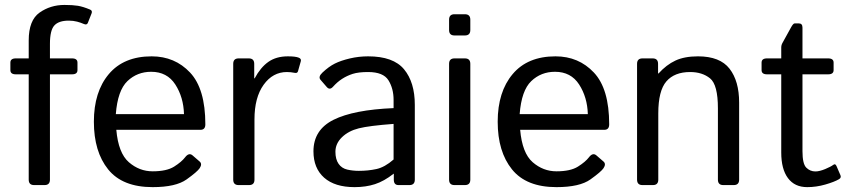

<svg xmlns="http://www.w3.org/2000/svg" viewBox="-20 -749 3449 777"><path d="M43.9 -448.2Q22 -448.2 22 -465.3V-495.6Q22 -512.7 43.9 -512.7H96.2V-585.4Q96.2 -667 140.1 -698Q184.1 -729 240.7 -729Q274.4 -729 295.2 -725.6Q315.9 -722.2 344.2 -710.4Q355 -706.1 350.6 -694.8L335.4 -656.2Q331.5 -646.5 318.4 -652.3Q307.6 -657.2 292 -661.4Q276.4 -665.5 258.3 -665.5Q217.8 -665.5 200 -646Q182.1 -626.5 182.1 -571.3V-512.7H271.5Q293.5 -512.7 293.5 -495.6V-465.3Q293.5 -448.2 271.5 -448.2H182.1V-22Q182.1 0 160.2 0H118.2Q96.2 0 96.2 -22V-448.2Z M359.9 -256.3Q359.9 -377.4 420.4 -449.2Q481 -521 593.8 -521Q687.5 -521 749.3 -455.3Q811 -389.6 811 -245.6Q811 -223.6 791 -223.6H450.7Q459 -129.4 501.5 -92.5Q543.9 -55.7 597.7 -55.7Q654.3 -55.7 684.6 -74.7Q714.8 -93.8 729 -112.3Q744.6 -132.8 759.3 -120.1L788.1 -95.2Q799.3 -85.4 788.1 -68.4Q778.8 -54.2 735.1 -22.9Q691.4 8.3 597.7 8.3Q475.6 8.3 417.7 -63.5Q359.9 -135.3 359.9 -256.3ZM448.7 -287.1H724.6Q722.7 -355.5 689.5 -407Q656.2 -458.5 591.8 -458.5Q535.2 -458.5 495.6 -420.7Q456.1 -382.8 448.7 -287.1Z M945.8 0Q923.8 0 923.8 -22V-490.7Q923.8 -512.7 945.8 -512.7H986.8Q1008.8 -512.7 1008.8 -490.7V-432.1H1010.7Q1034.2 -476.1 1065.9 -498.5Q1097.7 -521 1145 -521Q1176.3 -521 1189 -515.6Q1200.2 -511.2 1197.3 -501L1186 -460.9Q1183.6 -452.1 1173.3 -454.1Q1156.2 -457.5 1141.1 -457.5Q1084 -457.5 1046.9 -406Q1009.8 -354.5 1009.8 -265.6V-22Q1009.8 0 987.8 0Z M1248.5 -136.7Q1248.5 -223.6 1329.8 -264.2Q1411.1 -304.7 1572.8 -311.5V-344.7Q1572.8 -390.6 1552 -424.1Q1531.2 -457.5 1469.7 -457.5Q1430.7 -457.5 1407.2 -450Q1383.8 -442.4 1364.5 -429.9Q1345.2 -417.5 1327.6 -397.9Q1314.5 -383.3 1302.7 -396.5L1277.3 -425.8Q1266.6 -438 1284.7 -455.1Q1310.5 -479.5 1335 -491.7Q1359.4 -503.9 1395.8 -512.5Q1432.1 -521 1469.7 -521Q1571.8 -521 1615.2 -468.5Q1658.7 -416 1658.7 -324.7V-22Q1658.7 0 1636.7 0H1592.8Q1573.7 0 1573.7 -22V-45.9H1572.8Q1534.2 -15.6 1497.3 -3.7Q1460.4 8.3 1415 8.3Q1335 8.3 1291.7 -30Q1248.5 -68.4 1248.5 -136.7ZM1337.4 -134.8Q1337.4 -104.5 1350.1 -86.2Q1362.8 -67.9 1385.3 -62.7Q1407.7 -57.6 1432.1 -57.6Q1469.7 -57.6 1503.4 -64.9Q1537.1 -72.3 1572.8 -103.5V-247.6Q1474.1 -240.2 1432.1 -229.7Q1390.1 -219.2 1363.8 -193.6Q1337.4 -168 1337.4 -134.8Z M1819.3 0Q1797.4 0 1797.4 -22V-490.7Q1797.4 -512.7 1819.3 -512.7H1861.3Q1883.3 -512.7 1883.3 -490.7V-22Q1883.3 0 1861.3 0ZM1819.3 -605.5Q1797.4 -605.5 1797.4 -627.4V-669.4Q1797.4 -691.4 1819.3 -691.4H1861.3Q1883.3 -691.4 1883.3 -669.4V-627.4Q1883.3 -605.5 1861.3 -605.5Z M1994.1 -256.3Q1994.1 -377.4 2054.7 -449.2Q2115.2 -521 2228 -521Q2321.8 -521 2383.5 -455.3Q2445.3 -389.6 2445.3 -245.6Q2445.3 -223.6 2425.3 -223.6H2085Q2093.3 -129.4 2135.7 -92.5Q2178.2 -55.7 2231.9 -55.7Q2288.6 -55.7 2318.8 -74.7Q2349.1 -93.8 2363.3 -112.3Q2378.9 -132.8 2393.6 -120.1L2422.4 -95.2Q2433.6 -85.4 2422.4 -68.4Q2413.1 -54.2 2369.4 -22.9Q2325.7 8.3 2231.9 8.3Q2109.9 8.3 2052 -63.5Q1994.1 -135.3 1994.1 -256.3ZM2083 -287.1H2358.9Q2356.9 -355.5 2323.7 -407Q2290.5 -458.5 2226.1 -458.5Q2169.4 -458.5 2129.9 -420.7Q2090.3 -382.8 2083 -287.1Z M2580.1 0Q2558.1 0 2558.1 -22V-490.7Q2558.1 -512.7 2580.1 -512.7H2621.1Q2643.1 -512.7 2643.1 -490.7V-451.7H2645Q2676.8 -486.8 2713.4 -503.9Q2750 -521 2804.7 -521Q2893.6 -521 2932.4 -470.9Q2971.2 -420.9 2971.2 -334V-22Q2971.2 0 2949.2 0H2907.2Q2885.3 0 2885.3 -22V-310.5Q2885.3 -406.2 2853.5 -431.9Q2821.8 -457.5 2772.9 -457.5Q2709.5 -457.5 2676.8 -419.7Q2644 -381.8 2644 -290V-22Q2644 0 2622.1 0Z M3084 -448.2Q3062 -448.2 3062 -465.3V-495.6Q3062 -512.7 3084 -512.7H3141.6V-556.6Q3141.6 -566.4 3146.5 -575.2L3180.7 -637.2Q3189.9 -654.3 3195.8 -654.3H3212.9Q3227.5 -654.3 3227.5 -637.2V-512.7H3331.5Q3353.5 -512.7 3353.5 -495.6V-465.3Q3353.5 -448.2 3331.5 -448.2H3227.5V-137.2Q3227.5 -85.9 3242.9 -70.6Q3258.3 -55.2 3279.8 -55.2Q3296.4 -55.2 3319.6 -64.9Q3342.8 -74.7 3351.6 -81.5Q3360.4 -88.4 3365.2 -77.1L3381.3 -39.6Q3385.3 -29.8 3375.5 -23.9Q3356.4 -12.7 3319.8 -2.2Q3283.2 8.3 3246.6 8.3Q3195.8 8.3 3168.7 -28.3Q3141.6 -64.9 3141.6 -131.8V-448.2Z"/></svg>

Font: Istok Web
Style: Regular
Weight: 400
Designer: Andrey V. Panov
Foundry: Andrey V. Panov
Version: Version 1.0.2g